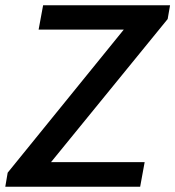

<svg xmlns="http://www.w3.org/2000/svg" viewBox="-39 -706 663 726"><path d="M-19 0 -10 -53 429 -594H107L124 -686H604L595 -634L154 -93H508L491 0Z"/></svg>

Font: Archivo SemiCondensed Medium
Style: Italic
Weight: 500
Width: 4
Italic angle: -10°
Designer: Hector Gatti
Foundry: Omnibus-Type
Version: Version 2.001